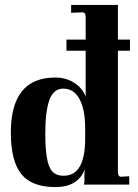

<svg xmlns="http://www.w3.org/2000/svg" viewBox="-20 -750 562 780"><path d="M205 10Q109 10 66.5 -43Q24 -96 24 -211Q24 -435 204 -435Q249 -435 282.5 -413Q316 -391 328 -357V-680Q328 -700 315 -700L269 -698V-730H459V-51Q459 -32 472 -32L505 -34V0H321Q323 -10 323 -16V-38Q323 -51 324 -55Q325 -59 325 -63Q297 10 205 10ZM238 -36Q326 -36 326 -186V-229Q326 -305 303 -347.5Q280 -390 237 -390Q198 -390 181 -345Q164 -297 164 -211Q164 -142 171 -107Q177 -70 193 -53Q209 -36 238 -36ZM250 -544V-589H508V-544Z"/></svg>

Font: UnnaBold
Style: Bold
Weight: 700
Designer: Jorge de Buen Unna
Foundry: Omnibus-Type
Version: Version 2.008;hotconv 1.0.109;makeotfexe 2.5.65596